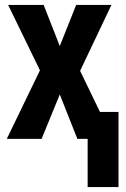

<svg xmlns="http://www.w3.org/2000/svg" viewBox="-20 -567 515 784"><path d="M337.9 196.8V0H295.9L224.1 -181.2L149.9 0H7.8L143.1 -279.8L13.2 -546.9H158.2L224.1 -378.9L291 -546.9H435.1L307.1 -277.8L388.2 -109.9H463.9V196.8Z"/></svg>

Font: Open Sans Condensed
Style: Regular
Weight: 400
Width: 3
Designer: Monotype Design Team
Foundry: Monotype Imaging Inc.
Version: Version 3.000